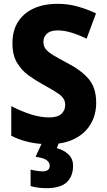

<svg xmlns="http://www.w3.org/2000/svg" viewBox="-20 -744 557 1004"><path d="M483 -207Q483 -144 454 -95Q425 -46 369.5 -18Q314 10 234 10Q126 10 39 -34V-189Q89 -163 140 -146.5Q191 -130 237 -130Q281 -130 301 -148.5Q321 -167 321 -196Q321 -228 291 -250Q261 -272 203 -303Q165 -324 129 -350Q93 -376 69 -416Q45 -456 45 -518Q45 -615 108.5 -669.5Q172 -724 281 -724Q335 -724 384 -710.5Q433 -697 482 -674L433 -542Q388 -563 351.5 -574Q315 -585 280 -585Q244 -585 225.5 -568Q207 -551 207 -525Q207 -503 219 -487.5Q231 -472 257.5 -456Q284 -440 327 -417Q402 -379 442.5 -332.5Q483 -286 483 -207ZM362 123Q362 178 329 209Q296 240 223 240Q198 240 177.5 237Q157 234 140 229V143Q156 147 173 149.5Q190 152 204 152Q220 152 230 145Q240 138 240 123Q240 105 223 93Q206 81 166 76L201 0H289L277 31Q311 39 336.5 62Q362 85 362 123Z"/></svg>

Font: Noto Sans Malayalam SemiCondensed ExtraBold
Style: Regular
Weight: 800
Width: 4
Designer: Jelle Bosma - Monotype Design Team
Foundry: Monotype Imaging Inc.
Version: Version 2.104; ttfautohint (v1.8.4.7-5d5b)